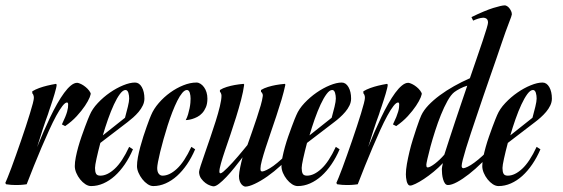

<svg xmlns="http://www.w3.org/2000/svg" viewBox="-97 -690 2109 719"><path d="M2.9 0Q-2.4 1 -8.8 1.5Q-20 2.9 -38.1 2.9Q-46.4 2.9 -55.7 2.2Q-64.9 1.5 -74.2 0L-77.1 -4.9Q-74.7 -9.8 -68.6 -24.9Q-62.5 -40 -54.4 -61.5Q-46.4 -83 -37.1 -109.4Q-27.8 -135.7 -18.3 -163.1Q-8.8 -190.4 -0.2 -216.8Q8.3 -243.2 15.1 -265.1Q22 -287.1 25.9 -302.5Q29.8 -317.9 29.8 -323.2Q29.8 -328.6 28.8 -331.5Q27.8 -334.5 26.9 -336.9Q25.4 -338.9 23.9 -340.8V-348.1Q35.2 -355 50 -360.4Q64.9 -365.7 79.1 -369.1Q95.2 -373 112.8 -376L115.2 -373Q115.2 -368.7 113 -359.4Q110.8 -350.1 107.4 -338.6Q104 -327.1 100.1 -314.9Q96.2 -302.7 92.5 -292Q88.9 -281.2 86.2 -273.4Q83.5 -265.6 83 -263.2Q72.3 -234.4 62 -202.6Q51.8 -170.9 42 -139.2Q53.2 -167 65.7 -195.6Q78.1 -224.1 90.8 -250.7Q103.5 -277.3 116.9 -301Q130.4 -324.7 143.1 -342Q155.8 -359.4 168.2 -369.6Q180.7 -379.9 191.9 -379.9Q195.3 -379.9 202.1 -377.2Q209 -374.5 216.3 -369.6Q223.6 -364.7 230.7 -357.7Q237.8 -350.6 242.2 -341.8Q244.1 -338.9 238.8 -325.4Q233.4 -312 221.2 -293.7Q209 -275.4 190.4 -255.1Q171.9 -234.9 147 -217.8L134.8 -224.1Q142.6 -240.2 147.2 -251.7Q151.9 -263.2 154.3 -271.7Q156.7 -280.3 157.5 -286.6Q158.2 -293 158.2 -298.8Q158.2 -306.2 153.8 -306.2Q147 -306.2 136.5 -292.7Q126 -279.3 113.5 -256.3Q101.1 -233.4 87.2 -202.9Q73.2 -172.4 58.8 -138.4Q44.4 -104.5 30 -68.8Q15.6 -33.2 2.9 0Z M244.1 6.8Q233.4 6.8 222.7 -0.2Q211.9 -7.3 203.1 -18.3Q194.3 -29.3 188.7 -42.5Q183.1 -55.7 183.1 -67.9Q183.1 -82.5 186.8 -101.1Q190.4 -119.6 196 -139.6Q201.7 -159.7 208.5 -179.2Q215.3 -198.7 221.4 -215.1Q227.5 -231.4 232.2 -243.2Q236.8 -254.9 238.8 -258.8Q248.5 -282.2 269.3 -304.2Q290 -326.2 314.7 -343.3Q339.4 -360.4 364.5 -370.6Q389.6 -380.9 408.7 -380.9Q424.3 -380.9 434.1 -363.8Q443.8 -346.7 443.8 -320.8Q443.8 -307.6 437.7 -294.9Q431.6 -282.2 422.1 -271Q412.6 -259.8 401.6 -250Q390.6 -240.2 380.9 -232.9L278.8 -154.8Q270 -121.6 264.4 -95.9Q258.8 -70.3 258.8 -61Q258.8 -46.9 262.7 -39.6Q266.6 -32.2 278.8 -32.2Q304.7 -32.2 332.5 -57.9Q360.4 -83.5 386.7 -140.1L400.9 -130.9Q387.7 -100.1 370.4 -74.7Q353 -49.3 333 -31.2Q313 -13.2 290.3 -3.2Q267.6 6.8 244.1 6.8ZM373 -353Q363.3 -353 352.1 -337.9Q340.8 -322.8 329.6 -298.6Q318.4 -274.4 307.6 -243.9Q296.9 -213.4 288.1 -183.1L371.1 -249Q377 -270 381.8 -290.3Q386.7 -310.5 386.7 -320.8Q386.7 -326.2 386 -331.8Q385.3 -337.4 383.8 -342.3Q382.3 -347.2 379.6 -350.1Q377 -353 373 -353Z M511.7 -32.2Q537.6 -32.2 565.4 -57.9Q593.3 -83.5 619.6 -140.1L633.8 -130.9Q620.6 -100.1 603.3 -74.7Q585.9 -49.3 565.9 -31.2Q545.9 -13.2 523.2 -3.2Q500.5 6.8 477.1 6.8Q466.3 6.8 455.6 -0.5Q444.8 -7.8 436 -19Q427.2 -30.3 421.6 -43.2Q416 -56.2 416 -67.9Q416 -82.5 419.4 -101.1Q422.9 -119.6 428.2 -139.6Q433.6 -159.7 439.9 -179.2Q446.3 -198.7 452.1 -215.1Q458 -231.4 462.4 -243.2Q466.8 -254.9 468.8 -258.8Q478.5 -282.2 497.6 -304.2Q516.6 -326.2 540.3 -343.3Q564 -360.4 589.6 -370.6Q615.2 -380.9 638.7 -380.9Q646.5 -380.9 653.8 -376.2Q661.1 -371.6 667 -363.5Q672.9 -355.5 676.3 -344.5Q679.7 -333.5 679.7 -320.8Q679.7 -301.8 674.1 -288.6Q668.5 -275.4 660.2 -266.4Q651.9 -257.3 641.8 -252.2Q631.8 -247.1 622.8 -244.4Q613.8 -241.7 607.2 -241Q600.6 -240.2 598.6 -240.2Q604 -250.5 607.4 -262.2Q610.8 -273.9 613 -284.9Q615.2 -295.9 616 -305.2Q616.7 -314.5 616.7 -320.8Q616.7 -326.2 616 -331.8Q615.2 -337.4 613.8 -342.3Q612.3 -347.2 609.6 -350.1Q606.9 -353 603 -353Q594.7 -353 585.4 -342Q576.2 -331.1 566.9 -312.5Q557.6 -293.9 548.3 -270Q539.1 -246.1 530.8 -220.2Q522.5 -194.3 515.4 -168.7Q508.3 -143.1 502.9 -121.3Q497.6 -99.6 494.6 -83.5Q491.7 -67.4 491.7 -61Q491.7 -46.9 497.3 -39.6Q502.9 -32.2 511.7 -32.2Z M809.6 -94.2Q809.6 -94.7 810.1 -96.2Q810.5 -97.2 811.5 -101.1Q796.4 -81.5 780.8 -62Q765.1 -42.5 750.5 -27.1Q735.8 -11.7 723.4 -2Q710.9 7.8 702.6 7.8Q699.2 7.8 690.4 4.9Q681.6 2 672.6 -4.6Q663.6 -11.2 656.2 -21.5Q648.9 -31.7 648.4 -45.9Q648.4 -50.8 654.5 -69.8Q660.6 -88.9 670.2 -116Q679.7 -143.1 690.4 -174.6Q701.2 -206.1 710.7 -236.1Q720.2 -266.1 726.3 -291.5Q732.4 -316.9 732.4 -331.1Q732.4 -335 731.4 -337.9Q730.5 -340.8 729.5 -342.8Q728 -344.7 726.6 -346.2V-353Q737.3 -359.9 752.4 -364.5Q767.6 -369.1 781.7 -371.6Q797.9 -374.5 815.4 -376L817.4 -373Q814 -347.2 805.7 -315.7Q797.4 -284.2 787.1 -251.2Q776.9 -218.3 765.9 -186Q754.9 -153.8 745.6 -126.5Q736.3 -99.1 730.5 -78.4Q724.6 -57.6 724.6 -47.9Q724.6 -41 728.5 -41Q731.9 -41 738.8 -46.6Q745.6 -52.2 754.6 -61.3Q763.7 -70.3 773.9 -81.5Q784.2 -92.8 794.4 -104.7Q804.7 -116.7 813.7 -127.7Q822.8 -138.7 829.6 -147Q837.4 -168.9 846.7 -195.8Q856 -222.7 864.5 -248Q873 -273.4 879.2 -294.9Q885.3 -316.4 886.7 -328.1Q887.7 -333.5 886.7 -336.7Q885.7 -339.8 884.3 -342.3Q882.3 -344.7 880.4 -346.2V-353Q891.6 -359.9 906.7 -364.5Q921.9 -369.1 936 -371.6Q952.1 -374.5 969.7 -376L971.7 -373Q966.3 -347.2 957.3 -316.9Q948.2 -286.6 937.7 -255.1Q927.2 -223.6 916.7 -193.1Q906.2 -162.6 897.7 -136.2Q889.2 -109.9 883.8 -89.6Q878.4 -69.3 878.4 -59.1Q878.4 -52.7 879.6 -50.3Q880.9 -47.9 885.7 -47.9Q890.6 -48.3 901.6 -53.5Q912.6 -58.6 926.8 -68.8Q940.9 -79.1 957.3 -94Q973.6 -108.9 989.7 -128.9L1000.5 -119.1Q980 -93.3 954.6 -70.1Q929.2 -46.9 904.1 -29.3Q878.9 -11.7 856.9 -1.5Q835 8.8 821.8 8.8Q819.3 8.8 815.4 6.8Q811.5 4.9 807.6 0.5Q803.7 -3.9 800.8 -11.5Q797.9 -19 797.9 -30.8Q797.9 -36.6 799.3 -45.9Q800.8 -55.2 802.7 -64.7Q804.7 -74.2 806.6 -82.3Q808.6 -90.3 809.6 -94.2Z M1018.1 6.8Q1007.3 6.8 996.6 -0.2Q985.8 -7.3 977.1 -18.3Q968.3 -29.3 962.6 -42.5Q957 -55.7 957 -67.9Q957 -82.5 960.7 -101.1Q964.4 -119.6 970 -139.6Q975.6 -159.7 982.4 -179.2Q989.3 -198.7 995.4 -215.1Q1001.5 -231.4 1006.1 -243.2Q1010.7 -254.9 1012.7 -258.8Q1022.5 -282.2 1043.2 -304.2Q1064 -326.2 1088.6 -343.3Q1113.3 -360.4 1138.4 -370.6Q1163.6 -380.9 1182.6 -380.9Q1198.2 -380.9 1208 -363.8Q1217.8 -346.7 1217.8 -320.8Q1217.8 -307.6 1211.7 -294.9Q1205.6 -282.2 1196 -271Q1186.5 -259.8 1175.5 -250Q1164.6 -240.2 1154.8 -232.9L1052.7 -154.8Q1043.9 -121.6 1038.3 -95.9Q1032.7 -70.3 1032.7 -61Q1032.7 -46.9 1036.6 -39.6Q1040.5 -32.2 1052.7 -32.2Q1078.6 -32.2 1106.4 -57.9Q1134.3 -83.5 1160.6 -140.1L1174.8 -130.9Q1161.6 -100.1 1144.3 -74.7Q1127 -49.3 1106.9 -31.2Q1086.9 -13.2 1064.2 -3.2Q1041.5 6.8 1018.1 6.8ZM1147 -353Q1137.2 -353 1126 -337.9Q1114.7 -322.8 1103.5 -298.6Q1092.3 -274.4 1081.5 -243.9Q1070.8 -213.4 1062 -183.1L1145 -249Q1150.9 -270 1155.8 -290.3Q1160.6 -310.5 1160.6 -320.8Q1160.6 -326.2 1159.9 -331.8Q1159.2 -337.4 1157.7 -342.3Q1156.2 -347.2 1153.6 -350.1Q1150.9 -353 1147 -353Z M1242.7 0Q1237.3 1 1231 1.5Q1219.7 2.9 1201.7 2.9Q1193.4 2.9 1184.1 2.2Q1174.8 1.5 1165.5 0L1162.6 -4.9Q1165 -9.8 1171.1 -24.9Q1177.2 -40 1185.3 -61.5Q1193.4 -83 1202.6 -109.4Q1211.9 -135.7 1221.4 -163.1Q1231 -190.4 1239.5 -216.8Q1248 -243.2 1254.9 -265.1Q1261.7 -287.1 1265.6 -302.5Q1269.5 -317.9 1269.5 -323.2Q1269.5 -328.6 1268.6 -331.5Q1267.6 -334.5 1266.6 -336.9Q1265.1 -338.9 1263.7 -340.8V-348.1Q1274.9 -355 1289.8 -360.4Q1304.7 -365.7 1318.8 -369.1Q1335 -373 1352.5 -376L1355 -373Q1355 -368.7 1352.8 -359.4Q1350.6 -350.1 1347.2 -338.6Q1343.8 -327.1 1339.8 -314.9Q1335.9 -302.7 1332.3 -292Q1328.6 -281.2 1325.9 -273.4Q1323.2 -265.6 1322.8 -263.2Q1312 -234.4 1301.8 -202.6Q1291.5 -170.9 1281.7 -139.2Q1293 -167 1305.4 -195.6Q1317.9 -224.1 1330.6 -250.7Q1343.3 -277.3 1356.7 -301Q1370.1 -324.7 1382.8 -342Q1395.5 -359.4 1408 -369.6Q1420.4 -379.9 1431.6 -379.9Q1435.1 -379.9 1441.9 -377.2Q1448.7 -374.5 1456.1 -369.6Q1463.4 -364.7 1470.5 -357.7Q1477.5 -350.6 1481.9 -341.8Q1483.9 -338.9 1478.5 -325.4Q1473.1 -312 1460.9 -293.7Q1448.7 -275.4 1430.2 -255.1Q1411.6 -234.9 1386.7 -217.8L1374.5 -224.1Q1382.3 -240.2 1387 -251.7Q1391.6 -263.2 1394 -271.7Q1396.5 -280.3 1397.2 -286.6Q1397.9 -293 1397.9 -298.8Q1397.9 -306.2 1393.6 -306.2Q1386.7 -306.2 1376.2 -292.7Q1365.7 -279.3 1353.3 -256.3Q1340.8 -233.4 1326.9 -202.9Q1313 -172.4 1298.6 -138.4Q1284.2 -104.5 1269.8 -68.8Q1255.4 -33.2 1242.7 0Z M1730.5 -605Q1730.5 -615.7 1724.9 -619.9Q1719.2 -624 1710.9 -623.5Q1702.6 -623 1692.9 -619.9Q1683.1 -616.7 1674.8 -612.8L1668.5 -626Q1718.8 -650.4 1750.2 -660.2Q1781.7 -669.9 1793.5 -669.9Q1796.9 -669.9 1801.5 -667.2Q1806.2 -664.6 1810.1 -659.7Q1814 -654.8 1816.9 -648.7Q1819.8 -642.6 1819.8 -636.2Q1819.8 -632.3 1808.6 -603.8Q1797.4 -575.2 1781.7 -528.8Q1772.5 -501.5 1761.2 -468.8Q1750 -436 1737.5 -400.6Q1725.1 -365.2 1712.6 -328.6Q1700.2 -292 1688.5 -257.3Q1676.8 -222.7 1666.3 -191.2Q1655.8 -159.7 1648.2 -134.8Q1640.6 -109.9 1636.2 -92.5Q1631.8 -75.2 1631.8 -68.8Q1631.8 -60.1 1638.7 -60.1Q1644 -60.5 1654.8 -65.7Q1665.5 -70.8 1679.4 -81.1Q1693.4 -91.3 1709.7 -106.2Q1726.1 -121.1 1742.7 -141.1L1753.4 -130.9Q1731.9 -105 1707.5 -80.8Q1683.1 -56.6 1659.4 -38.1Q1635.7 -19.5 1615 -8.3Q1594.2 2.9 1580.6 2.9Q1573.7 2.9 1569.3 -3.2Q1564.9 -9.3 1562.3 -18.6Q1559.6 -27.8 1558.6 -38.1Q1557.6 -48.3 1557.6 -57.1Q1557.6 -61 1558.8 -66.2Q1560.1 -71.3 1561.5 -79.1Q1545.4 -62 1526.6 -46.6Q1507.8 -31.2 1490.5 -19.8Q1473.1 -8.3 1459.2 -1.7Q1445.3 4.9 1439.5 4.9Q1434.1 4.9 1430.9 0.2Q1427.7 -4.4 1426 -11Q1424.3 -17.6 1423.6 -24.7Q1422.9 -31.7 1422.9 -37.1Q1422.9 -54.2 1426.8 -76.2Q1430.7 -98.1 1436.3 -121.6Q1441.9 -145 1449 -167.7Q1456.1 -190.4 1462.4 -209.2Q1468.8 -228 1473.6 -241Q1478.5 -253.9 1480.5 -257.8Q1489.3 -276.9 1507.3 -295.9Q1525.4 -314.9 1549.8 -333Q1574.2 -351.1 1603.3 -367.4Q1632.3 -383.8 1662.6 -397Q1676.3 -437 1688.7 -472.9Q1701.2 -508.8 1710.4 -536.6Q1719.7 -564.5 1725.1 -582.5Q1730.5 -600.6 1730.5 -605ZM1566.9 -110.8Q1575.7 -138.2 1585.9 -169.7Q1596.2 -201.2 1607.2 -234.4Q1618.2 -267.6 1629.9 -301.8Q1641.6 -335.9 1652.8 -369.1Q1639.2 -365.2 1625.7 -358.2Q1612.3 -351.1 1604.5 -345.2Q1591.8 -335.4 1578.9 -312.3Q1565.9 -289.1 1554.2 -260Q1542.5 -231 1532.5 -199.7Q1522.5 -168.5 1515.1 -141.4Q1507.8 -114.3 1503.7 -95.5Q1499.5 -76.7 1499.5 -73.2Q1499.5 -69.3 1500.2 -66.2Q1501 -63 1504.9 -63Q1508.8 -63 1516.1 -66.9Q1523.4 -70.8 1532 -77.4Q1540.5 -84 1549.8 -92.8Q1559.1 -101.6 1566.9 -110.8Z M1770 6.8Q1759.3 6.8 1748.5 -0.2Q1737.8 -7.3 1729 -18.3Q1720.2 -29.3 1714.6 -42.5Q1709 -55.7 1709 -67.9Q1709 -82.5 1712.6 -101.1Q1716.3 -119.6 1721.9 -139.6Q1727.5 -159.7 1734.4 -179.2Q1741.2 -198.7 1747.3 -215.1Q1753.4 -231.4 1758.1 -243.2Q1762.7 -254.9 1764.6 -258.8Q1774.4 -282.2 1795.2 -304.2Q1815.9 -326.2 1840.6 -343.3Q1865.2 -360.4 1890.4 -370.6Q1915.5 -380.9 1934.6 -380.9Q1950.2 -380.9 1960 -363.8Q1969.7 -346.7 1969.7 -320.8Q1969.7 -307.6 1963.6 -294.9Q1957.5 -282.2 1948 -271Q1938.5 -259.8 1927.5 -250Q1916.5 -240.2 1906.7 -232.9L1804.7 -154.8Q1795.9 -121.6 1790.3 -95.9Q1784.7 -70.3 1784.7 -61Q1784.7 -46.9 1788.6 -39.6Q1792.5 -32.2 1804.7 -32.2Q1830.6 -32.2 1858.4 -57.9Q1886.2 -83.5 1912.6 -140.1L1926.8 -130.9Q1913.6 -100.1 1896.2 -74.7Q1878.9 -49.3 1858.9 -31.2Q1838.9 -13.2 1816.2 -3.2Q1793.5 6.8 1770 6.8ZM1898.9 -353Q1889.2 -353 1877.9 -337.9Q1866.7 -322.8 1855.5 -298.6Q1844.2 -274.4 1833.5 -243.9Q1822.8 -213.4 1814 -183.1L1897 -249Q1902.8 -270 1907.7 -290.3Q1912.6 -310.5 1912.6 -320.8Q1912.6 -326.2 1911.9 -331.8Q1911.1 -337.4 1909.7 -342.3Q1908.2 -347.2 1905.5 -350.1Q1902.8 -353 1898.9 -353Z"/></svg>

Font: Romanesco
Style: Regular
Weight: 400
Designer: Astigmatic (AOETI)
Foundry: Astigmatic (AOETI)
Version: Version 1.000